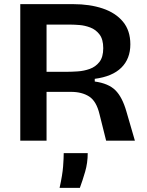

<svg xmlns="http://www.w3.org/2000/svg" viewBox="-20 -680 711 928"><path d="M78 0V-660H334Q414 -660 476.5 -639Q539 -618 574.5 -575Q610 -532 610 -466Q610 -396 566.5 -353Q523 -310 438 -299V-286Q504 -277 537.5 -244Q571 -211 591 -141L632 0H493L461 -128Q446 -191 411 -213.5Q376 -236 323 -236H205V0ZM205 -333H305Q327 -333 356.5 -335Q386 -337 414 -347Q442 -357 460.5 -380.5Q479 -404 479 -447Q479 -490 461 -513.5Q443 -537 416.5 -547Q390 -557 364.5 -559Q339 -561 324 -561H205ZM268 228Q282 165 285 124.5Q288 84 288 60H404Q404 107 391.5 150Q379 193 366 228Z"/></svg>

Font: Bricolage Grotesque 10pt SemiBold
Style: Regular
Weight: 600
Designer: Mathieu Triay
Foundry: Atelier Triay
Version: Version 1.000; ttfautohint (v1.8.4.7-5d5b);gftools[0.9.29]